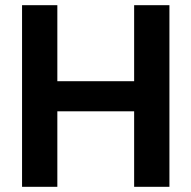

<svg xmlns="http://www.w3.org/2000/svg" viewBox="-20 -720 738 740"><path d="M65 -700H201V-407H497V-700H633V0H497V-291H201V0H65Z"/></svg>

Font: Chakra Petch
Style: Bold
Weight: 700
Designer: Katatrad Aksorn Co.,Ltd.
Foundry: Cadson Demak Co.,Ltd.
Version: Version 1.000; ttfautohint (v1.6)